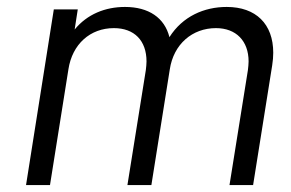

<svg xmlns="http://www.w3.org/2000/svg" viewBox="-20 -533 839 553"><path d="M633 -513C568 -513 506 -486 468 -426C454 -482 408 -513 340 -513C283 -513 231 -492 195 -448L204 -506H135L55 0H124L177 -333C188 -406 240 -452 308 -452C367 -452 402 -416 402 -356C402 -348 401 -340 400 -331L347 0H416L469 -333C480 -406 534 -452 602 -452C660 -452 696 -415 696 -356C696 -348 695 -340 694 -331L641 0H709L764 -345C766 -358 767 -370 767 -381C767 -464 717 -513 633 -513Z"/></svg>

Font: Arthouse Owned
Style: Italic
Weight: 400
Italic angle: -10°
Designer: Jeremy Tribby
Foundry: Tribby Type
Version: Version 1.000;PS 001.000;hotconv 1.0.88;makeotf.lib2.5.64775